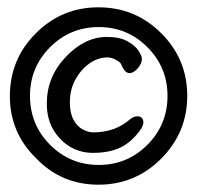

<svg xmlns="http://www.w3.org/2000/svg" viewBox="-20 -601 540 525"><path d="M79 -168Q7 -238 7 -338Q7 -439 78 -510Q149 -581 249 -581Q350 -581 421 -510Q492 -439 492 -339Q492 -239 421 -167.5Q350 -96 249 -96Q148 -96 79 -168ZM234 -183Q200 -183 172 -199.5Q144 -216 126 -246Q108 -276 108 -318Q108 -391 160 -445.5Q212 -500 272 -500Q307 -500 328 -488.5Q349 -477 358.5 -462.5Q368 -448 368 -440Q368 -427 356.5 -414Q345 -401 334 -401Q321 -401 311 -426Q309 -430 304 -433Q289 -444 274 -444Q249 -444 226 -428.5Q203 -413 187 -385Q171 -357 171 -321Q171 -292 181 -273.5Q191 -255 206.5 -247Q222 -239 234 -239Q296 -239 337 -276Q347 -283 355 -283Q372 -283 372 -266Q372 -259 366 -249Q342 -214 311 -198.5Q280 -183 234 -183ZM62 -339Q62 -260 117 -205Q172 -150 250 -150Q328 -150 383 -205Q438 -260 438 -339Q438 -417 383 -472Q328 -527 250 -527Q172 -527 117 -472Q62 -417 62 -339Z"/></svg>

Font: LXGW WenKai Mono Medium
Style: Regular
Weight: 500
Monospace: yes
Designer: LXGW / Fontworks Inc.
Foundry: LXGW / Fontworks Inc.
Version: Version 1.520; June 14, 2025